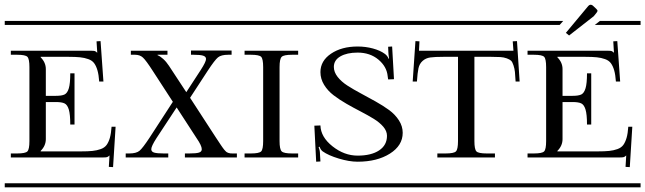

<svg xmlns="http://www.w3.org/2000/svg" viewBox="-29 -797 2746 817"><path d="M17.1 -581.1H357.9Q370.1 -581.1 374.3 -579.8Q378.4 -578.6 383.8 -573.2H384.8L381.8 -621.1L398.9 -622.1L411.1 -450.2H393.1Q391.1 -479 385.7 -497.6Q380.4 -516.1 371.8 -527.8Q363.3 -539.6 346.9 -545.4Q330.6 -551.3 311.8 -553.2Q293 -555.2 262.2 -555.2H144V-553.2Q166 -531.2 166 -502.9V-389.2H209Q233.9 -389.2 245.8 -395Q257.8 -400.9 263.9 -421.4Q270 -441.9 270 -484.9H288.1V-267.1H270Q270 -310.1 263.9 -330.6Q257.8 -351.1 245.8 -356.9Q233.9 -362.8 209 -362.8H166V-205.1Q166 -176.8 144 -154.8V-152.8H314.9Q345.7 -152.8 364.5 -154.8Q383.3 -156.7 399.7 -162.6Q416 -168.5 424.6 -180.2Q433.1 -191.9 438.5 -210.4Q443.8 -229 445.8 -257.8H462.9L452.1 -85.9L434.1 -86.9L437 -134.8H436Q431.2 -129.9 426.3 -128.4Q421.4 -127 409.2 -127H17.1V-144H43.9Q79.1 -144 87.6 -152.8Q96.2 -161.6 96.2 -196.8V-511.2Q96.2 -546.4 87.6 -555.2Q79.1 -564 43.9 -564H17.1ZM-8.8 -708H498V-690.9H-8.8ZM-8.8 -17.1H498V0H-8.8Z M480 -708H1004.9V-690.9H480ZM480 -17.1H1004.9V0H480ZM527.8 -581.1H683.6V-564H641.6V-562Q652.3 -558.1 665.5 -546.1Q678.7 -534.2 689.9 -517.1L763.7 -404.8L825.7 -500Q847.7 -534.2 847.7 -545.9Q847.7 -556.2 835.4 -560.1Q823.2 -564 794.9 -564H783.7V-582H956.5V-564H941.9Q912.1 -564 898.4 -552.7Q884.8 -541.5 855 -496.1L779.8 -380.9L889.6 -211.9Q894.5 -204.6 901.1 -194.6Q907.7 -184.6 910.6 -180.2Q913.6 -175.8 918.2 -169.2Q922.9 -162.6 925 -160.2Q927.2 -157.7 930.9 -153.8Q934.6 -149.9 937.3 -148.7Q939.9 -147.5 943.8 -146Q947.8 -144.5 951.7 -144.3Q955.6 -144 960.9 -144H979V-127H757.8V-144H776.9Q805.7 -144 817.6 -147.7Q829.6 -151.4 829.6 -162.1Q829.6 -177.2 807.6 -209L722.7 -339.8L636.7 -209Q614.7 -174.8 614.7 -162.1Q614.7 -151.4 627 -147.7Q639.2 -144 668 -144H687V-127H505.9V-144H521Q550.8 -144 564.5 -155.3Q578.1 -166.5 607.9 -211.9L706.5 -363.8L620.6 -496.1Q592.3 -540 579.3 -552Q566.4 -564 545.9 -564H527.8Z M985.8 -708H1282.7V-690.9H985.8ZM985.8 -17.1H1282.7V0H985.8ZM1011.7 -127V-144H1038.6Q1073.7 -144 1082.3 -152.8Q1090.8 -161.6 1090.8 -196.8V-511.2Q1090.8 -546.4 1082.3 -555.2Q1073.7 -564 1038.6 -564H1011.7V-581.1H1239.7V-564H1213.9Q1178.7 -564 1169.7 -555.2Q1160.6 -546.4 1160.6 -511.2V-196.8Q1160.6 -161.6 1169.7 -152.8Q1178.7 -144 1213.9 -144H1239.7V-127Z M1264.6 -708H1719.2V-690.9H1264.6ZM1264.6 -17.1H1719.2V0H1264.6ZM1684.6 -231.9Q1684.6 -177.7 1630.1 -143.3Q1575.7 -108.9 1492.7 -108.9Q1457 -108.9 1412.6 -122.3Q1368.2 -135.7 1344.2 -152.8Q1335.9 -158.7 1330.6 -172.9L1326.7 -170.9Q1332.5 -157.2 1332.5 -143.1L1334.5 -109.9L1316.4 -108.9L1308.6 -262.2L1334.5 -263.2Q1335.9 -213.9 1386 -174.3Q1436 -134.8 1492.7 -134.8Q1550.8 -134.8 1584.2 -157Q1617.7 -179.2 1617.7 -219.2Q1617.7 -239.3 1602.1 -257.6Q1586.4 -275.9 1561.5 -291.3Q1536.6 -306.6 1506.3 -322.3Q1476.1 -337.9 1445.8 -355.2Q1415.5 -372.6 1390.6 -391.6Q1365.7 -410.6 1350.1 -436Q1334.5 -461.4 1334.5 -490.2Q1334.5 -538.1 1379.6 -568.6Q1424.8 -599.1 1492.7 -599.1Q1526.9 -599.1 1558.1 -590.6Q1589.4 -582 1608.4 -567.9Q1620.1 -559.6 1624.5 -546.9L1626.5 -547.9Q1623.5 -568.4 1623.5 -576.2L1622.6 -598.1L1639.6 -599.1L1647.5 -460L1622.6 -459L1620.6 -473.1Q1616.7 -513.7 1581.1 -543.5Q1545.4 -573.2 1492.7 -573.2Q1447.3 -573.2 1419.4 -557.1Q1391.6 -541 1391.6 -512.2Q1391.6 -490.2 1407.7 -469.7Q1423.8 -449.2 1449.7 -432.6Q1475.6 -416 1506.8 -399.4Q1538.1 -382.8 1569.3 -365.2Q1600.6 -347.7 1626.5 -328.9Q1652.3 -310.1 1668.5 -284.9Q1684.6 -259.8 1684.6 -231.9Z M1701.2 -708H2208V-690.9H1701.2ZM1701.2 -17.1H2208V0H1701.2ZM1753.9 -581.1H2155.8L2152.8 -621.1L2170.9 -622.1L2182.1 -450.2H2165Q2163.6 -477.1 2162.1 -491Q2160.6 -504.9 2156 -519Q2151.4 -533.2 2145.8 -538.6Q2140.1 -543.9 2127.7 -548.6Q2115.2 -553.2 2100.3 -554.2Q2085.4 -555.2 2060.1 -555.2H1989.7V-196.8Q1989.7 -161.6 1998.3 -152.8Q2006.8 -144 2042 -144H2077.1V-127H1832V-144H1867.2Q1902.3 -144 1911.1 -152.8Q1919.9 -161.6 1919.9 -196.8V-555.2H1858.9Q1820.8 -555.2 1801.8 -552.5Q1782.7 -549.8 1769.3 -537.8Q1755.9 -525.9 1751.7 -506.8Q1747.6 -487.8 1745.1 -450.2H1727.1L1738.8 -622.1L1755.9 -621.1Z M2407.7 -362.8H2364.7V-205.1Q2364.7 -176.8 2342.8 -154.8V-152.8H2513.7Q2544.4 -152.8 2563.2 -154.8Q2582 -156.7 2598.4 -162.6Q2614.7 -168.5 2623.3 -180.2Q2631.8 -191.9 2637.2 -210.4Q2642.6 -229 2644.5 -257.8H2661.6L2650.9 -85.9L2632.8 -86.9L2635.7 -134.8H2634.8Q2629.9 -129.9 2625 -128.4Q2620.1 -127 2607.9 -127H2215.8V-144H2242.7Q2277.8 -144 2286.4 -152.8Q2294.9 -161.6 2294.9 -196.8V-511.2Q2294.9 -546.4 2286.4 -555.2Q2277.8 -564 2242.7 -564H2215.8V-581.1H2556.6Q2568.8 -581.1 2573 -579.8Q2577.1 -578.6 2582.5 -573.2H2583.5L2580.6 -621.1L2597.7 -622.1L2609.9 -450.2H2591.8Q2589.8 -479 2584.5 -497.6Q2579.1 -516.1 2570.6 -527.8Q2562 -539.6 2545.7 -545.4Q2529.3 -551.3 2510.5 -553.2Q2491.7 -555.2 2460.9 -555.2H2342.8V-553.2Q2364.7 -531.2 2364.7 -502.9V-389.2H2407.7Q2432.6 -389.2 2444.6 -395Q2456.5 -400.9 2462.6 -421.4Q2468.8 -441.9 2468.8 -484.9H2486.8V-267.1H2468.8Q2468.8 -310.1 2462.6 -330.6Q2456.5 -351.1 2444.6 -356.9Q2432.6 -362.8 2407.7 -362.8ZM2492.7 -773.9 2507.8 -759.8Q2513.7 -753.9 2513.7 -751Q2513.7 -749 2509.8 -743.2L2497.6 -728L2392.6 -646L2378.9 -657.2L2474.6 -772Q2479.5 -776.9 2483.9 -776.9Q2488.3 -776.9 2492.7 -773.9ZM2696.8 0H2189.9V-17.1H2696.8ZM2696.8 -708V-690.9H2502L2523.9 -708ZM2189.9 -708H2367.7L2352.5 -690.9H2189.9Z"/></svg>

Font: FoglihtenFr01
Style: Regular
Weight: 500
Version: Version 0.68